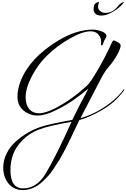

<svg xmlns="http://www.w3.org/2000/svg" viewBox="-20 -1196 1330 2024"><path d="M734 88Q487 131 386.5 171Q286 211 216 283Q146 355 118 432.5Q90 510 90 596Q90 790 224 790Q373 790 470 620Q581 429 734 88ZM1044 -724 1046 -758Q1046 -798 1017 -832Q988 -866 936 -866Q849 -866 712 -787.5Q575 -709 468 -602Q381 -517 316 -393Q251 -269 250 -170Q250 -93 287.5 -47.5Q325 -2 392 -2Q458 -2 564 -56Q738 -146 904 -300Q939 -335 1018.5 -473Q1098 -611 1154 -736Q1168 -770 1178.5 -770Q1189 -770 1220.5 -752Q1252 -734 1252 -718Q1252 -685 1215 -618Q1178 -551 1128 -494Q1087 -446 1063 -401.5Q1039 -357 1015.5 -311Q992 -265 986 -254L828 50Q1020 -5 1180 -142Q1247 -201 1278 -248Q1282 -254 1286 -254Q1290 -254 1290 -251Q1290 -248 1288 -244Q1234 -172 1180.5 -125Q1127 -78 1056 -36Q928 38 816 70Q803 96 735 240.5Q667 385 612 480Q528 614 495 650.5Q462 687 430 717Q398 747 368 765Q295 808 222 808Q128 808 71 740Q14 672 14 568Q15 491 51 420Q86 349 146 296Q267 188 414 140Q504 110 742 68Q810 -74 912 -262Q841 -203 761 -146Q681 -89 568.5 -33.5Q456 22 375 22Q294 22 229 -30.5Q164 -83 164 -180Q164 -256 198 -343Q294 -587 595 -769Q786 -884 960 -884Q999 -884 1050.5 -865.5Q1102 -847 1102 -814Q1102 -807 1092 -791Q1082 -775 1078 -766.5Q1074 -758 1070 -744Q1061 -718 1056 -718Q1044 -718 1044 -724ZM1024 -1174Q1014 -1148 1014 -1122.5Q1014 -1097 1036.5 -1078.5Q1059 -1060 1092 -1060Q1176 -1060 1236 -1148Q1241 -1153 1258 -1163.5Q1275 -1174 1284 -1174H1286Q1286 -1166 1252 -1132.5Q1218 -1099 1158.5 -1065.5Q1099 -1032 1050.5 -1032Q1002 -1032 984 -1053.5Q966 -1075 966 -1099Q966 -1123 976 -1150Q979 -1157 996 -1166.5Q1013 -1176 1022 -1176Z"/></svg>

Font: Miama
Style: Regular
Weight: 400
Italic angle: 16.5°
Designer: Linus Romer
Foundry: Linus Romer
Version: 0.32